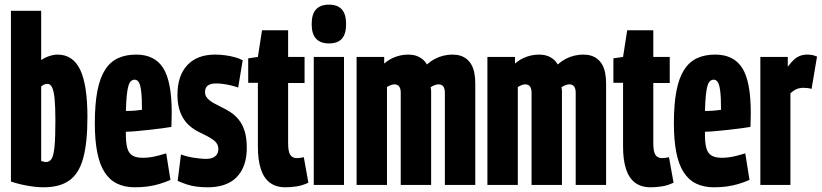

<svg xmlns="http://www.w3.org/2000/svg" viewBox="-20 -786 3492 816"><path d="M26.5 -14.5V-740H155V-530.5Q168.4 -540.6 188.3 -547.3Q208.1 -554 224.4 -554Q290.3 -554 321 -489.2Q351.6 -424.3 351.6 -288.6Q351.6 -179.7 333.6 -113.9Q315.6 -48.1 274.7 -19.1Q233.8 10 165.2 10Q134.4 10 96.9 3.3Q59.3 -3.3 26.5 -14.5ZM155 -101.8Q162.2 -99.9 166.5 -98.6Q170.8 -97.3 174.9 -97.3Q191.2 -97.3 199.8 -111.8Q208.3 -126.3 211.9 -164.7Q215.4 -203 215.4 -273.9Q215.4 -332.9 212 -366.7Q208.6 -400.6 201.1 -415.1Q193.6 -429.6 181.6 -429.6Q176.9 -429.6 172.9 -428.6Q168.8 -427.7 164.6 -425.3Q160.3 -422.9 155 -418.8Z M553 10Q510 10 477.8 -5.6Q445.6 -21.2 424.5 -54Q403.4 -86.8 393.2 -138.7Q383 -190.6 383 -262.2Q383 -343.2 393.8 -399.2Q404.6 -455.2 426.5 -489.3Q448.4 -523.4 481.5 -538.7Q514.6 -554 558.6 -554Q637.4 -554 673.6 -496.8Q709.8 -439.6 709.8 -306.8Q709.8 -298.2 709.3 -278.3Q708.8 -258.4 708.4 -246.6Q691.2 -243.6 666.5 -240.4Q641.8 -237.2 614.5 -234.2Q587.2 -231.2 561 -228.8Q534.8 -226.4 515 -226Q515 -222.8 515 -219.9Q515 -217 515 -213.8Q515 -178.8 520.9 -156.9Q526.8 -135 542.6 -125.2Q558.4 -115.4 587.6 -115.4Q603.2 -115.4 619.5 -117.8Q635.8 -120.2 652.7 -124.7Q669.6 -129.2 686.4 -134.2L704.4 -21.4Q680.2 -10.8 656.3 -3.8Q632.4 3.2 607.1 6.6Q581.8 10 553 10ZM515 -314.4Q523.4 -314.4 533.2 -314.7Q543 -315 552.5 -315.8Q562 -316.6 570.1 -317.7Q578.2 -318.8 583.4 -319.4Q583.4 -371.2 579.9 -398.9Q576.4 -426.6 569.6 -437Q562.8 -447.4 552 -447.4Q544.4 -447.4 537.6 -442.1Q530.8 -436.8 526.3 -422.9Q521.8 -409 519 -382.6Q516.2 -356.2 515 -314.4Z M735 -17.4 749.2 -129.6Q759 -125.6 772.4 -122.1Q785.8 -118.6 800.6 -116.2Q815.4 -113.8 829.8 -112.3Q844.2 -110.8 857 -110.8Q881.8 -110.8 894.9 -122.1Q908 -133.4 908 -152Q908 -165.8 901.6 -175.7Q895.2 -185.6 883.8 -193.4Q872.4 -201.2 858 -208.7Q843.6 -216.2 827.2 -224.2Q805.2 -234.8 787.9 -249.4Q770.6 -264 758.7 -283.3Q746.8 -302.6 740.5 -327.3Q734.2 -352 734.2 -383.2Q734.2 -464.4 776.1 -509.2Q818 -554 894.2 -554Q915 -554 936.6 -551.1Q958.2 -548.2 978 -542.9Q997.8 -537.6 1011.4 -529.8L992.2 -413.8Q976.8 -419.6 960.6 -423.3Q944.4 -427 928.7 -429.2Q913 -431.4 898 -431.4Q876.6 -431.4 864 -423Q851.4 -414.6 851.4 -395Q851.4 -383.6 856.6 -375Q861.8 -366.4 870.7 -359.4Q879.6 -352.4 892.2 -345.7Q904.8 -339 919.8 -331.4Q940.6 -321.6 960 -308.9Q979.4 -296.2 994.8 -277.2Q1010.2 -258.2 1019.5 -229.4Q1028.8 -200.6 1028.8 -157.6Q1028.8 -125.2 1021.9 -99Q1015 -72.8 1001.3 -52.2Q987.6 -31.6 967.8 -17.9Q948 -4.2 921.5 2.9Q895 10 863 10Q837.8 10 815.6 7.1Q793.4 4.2 773.9 -2.2Q754.4 -8.6 735 -17.4Z M1193.8 10Q1152.6 10 1126.6 -9.9Q1100.6 -29.7 1088.3 -68.3Q1076 -106.8 1076 -162.6V-434H1034.9V-538L1076 -544L1093.6 -657.3H1204.5V-544H1274.4V-433.3H1204.5V-178Q1204.5 -140.7 1213.9 -127.4Q1223.3 -114 1241.4 -114Q1247.9 -114 1255.8 -115Q1263.7 -116 1271.2 -117.9L1290.6 -9.6Q1265 2.8 1239 6.4Q1212.9 10 1193.8 10Z M1378.1 -601.4Q1342.2 -601.4 1323.4 -621.4Q1304.6 -641.4 1304.6 -683.5Q1304.6 -726.3 1323.4 -746.3Q1342.2 -766.3 1378.1 -766.3Q1414.3 -766.3 1432.6 -746.3Q1450.9 -726.3 1450.9 -683.5Q1450.9 -641.4 1433 -621.4Q1415 -601.4 1378.1 -601.4ZM1313.5 0V-544H1442V0Z M1495.5 0V-544H1612.8V-515.8Q1630.5 -530.9 1647.8 -538.9Q1665 -546.9 1681.9 -550.5Q1698.7 -554 1714.9 -554Q1733.2 -554 1747.9 -549.3Q1762.6 -544.5 1774.6 -535.2Q1786.5 -525.9 1794.2 -512.1Q1812.3 -527.5 1829.9 -536.5Q1847.4 -545.4 1865.8 -549.7Q1884.2 -554 1902.5 -554Q1921.5 -554 1936.7 -549.3Q1951.9 -544.5 1963.9 -534.7Q1975.8 -524.9 1983.9 -510.4Q1991.9 -495.9 1995.9 -476.2Q1999.9 -456.5 1999.9 -432V0H1870.7V-393.5Q1870.7 -402.1 1868.5 -409.1Q1866.2 -416 1863 -419.8Q1859.8 -423.5 1854.8 -425.5Q1849.9 -427.5 1843.7 -427.5Q1838.9 -427.5 1832.9 -425.9Q1826.9 -424.3 1821.1 -421.5Q1815.3 -418.7 1809.9 -414.5Q1811.1 -411.4 1811.7 -407.6Q1812.3 -403.8 1812.3 -399.1V0H1683.1V-393.5Q1683.1 -402.1 1680.9 -409.1Q1678.6 -416 1675.4 -419.8Q1672.2 -423.5 1667.2 -425.5Q1662.3 -427.5 1656.1 -427.5Q1651.6 -427.5 1645.9 -425.9Q1640.2 -424.3 1634.9 -421.9Q1629.5 -419.5 1624.7 -416V0Z M2051.5 0V-544H2168.8V-515.8Q2186.5 -530.9 2203.8 -538.9Q2221 -546.9 2237.9 -550.5Q2254.7 -554 2270.9 -554Q2289.2 -554 2303.9 -549.3Q2318.6 -544.5 2330.6 -535.2Q2342.5 -525.9 2350.2 -512.1Q2368.3 -527.5 2385.9 -536.5Q2403.4 -545.4 2421.8 -549.7Q2440.2 -554 2458.5 -554Q2477.5 -554 2492.7 -549.3Q2507.9 -544.5 2519.9 -534.7Q2531.8 -524.9 2539.9 -510.4Q2547.9 -495.9 2551.9 -476.2Q2555.9 -456.5 2555.9 -432V0H2426.7V-393.5Q2426.7 -402.1 2424.5 -409.1Q2422.2 -416 2419 -419.8Q2415.8 -423.5 2410.8 -425.5Q2405.9 -427.5 2399.7 -427.5Q2394.9 -427.5 2388.9 -425.9Q2382.9 -424.3 2377.1 -421.5Q2371.3 -418.7 2365.9 -414.5Q2367.1 -411.4 2367.7 -407.6Q2368.3 -403.8 2368.3 -399.1V0H2239.1V-393.5Q2239.1 -402.1 2236.9 -409.1Q2234.6 -416 2231.4 -419.8Q2228.2 -423.5 2223.2 -425.5Q2218.3 -427.5 2212.1 -427.5Q2207.6 -427.5 2201.9 -425.9Q2196.2 -424.3 2190.9 -421.9Q2185.5 -419.5 2180.7 -416V0Z M2745.8 10Q2704.6 10 2678.6 -9.9Q2652.6 -29.7 2640.3 -68.3Q2628 -106.8 2628 -162.6V-434H2586.9V-538L2628 -544L2645.6 -657.3H2756.5V-544H2826.4V-433.3H2756.5V-178Q2756.5 -140.7 2765.9 -127.4Q2775.3 -114 2793.4 -114Q2799.9 -114 2807.8 -115Q2815.7 -116 2823.2 -117.9L2842.6 -9.6Q2817 2.8 2791 6.4Q2764.9 10 2745.8 10Z M3014 10Q2971 10 2938.8 -5.6Q2906.6 -21.2 2885.5 -54Q2864.4 -86.8 2854.2 -138.7Q2844 -190.6 2844 -262.2Q2844 -343.2 2854.8 -399.2Q2865.6 -455.2 2887.5 -489.3Q2909.4 -523.4 2942.5 -538.7Q2975.6 -554 3019.6 -554Q3098.4 -554 3134.6 -496.8Q3170.8 -439.6 3170.8 -306.8Q3170.8 -298.2 3170.3 -278.3Q3169.8 -258.4 3169.4 -246.6Q3152.2 -243.6 3127.5 -240.4Q3102.8 -237.2 3075.5 -234.2Q3048.2 -231.2 3022 -228.8Q2995.8 -226.4 2976 -226Q2976 -222.8 2976 -219.9Q2976 -217 2976 -213.8Q2976 -178.8 2981.9 -156.9Q2987.8 -135 3003.6 -125.2Q3019.4 -115.4 3048.6 -115.4Q3064.2 -115.4 3080.5 -117.8Q3096.8 -120.2 3113.7 -124.7Q3130.6 -129.2 3147.4 -134.2L3165.4 -21.4Q3141.2 -10.8 3117.3 -3.8Q3093.4 3.2 3068.1 6.6Q3042.8 10 3014 10ZM2976 -314.4Q2984.4 -314.4 2994.2 -314.7Q3004 -315 3013.5 -315.8Q3023 -316.6 3031.1 -317.7Q3039.2 -318.8 3044.4 -319.4Q3044.4 -371.2 3040.9 -398.9Q3037.4 -426.6 3030.6 -437Q3023.8 -447.4 3013 -447.4Q3005.4 -447.4 2998.6 -442.1Q2991.8 -436.8 2987.3 -422.9Q2982.8 -409 2980 -382.6Q2977.2 -356.2 2976 -314.4Z M3328.1 -544V-502.6Q3341.6 -520.5 3353.6 -531.8Q3365.5 -543 3379.6 -548.5Q3393.7 -554 3411.8 -554Q3420 -554 3429.8 -552.5Q3439.6 -551 3452.4 -545.6L3429.2 -408.2Q3419.2 -411.2 3409.5 -412Q3399.8 -412.8 3393.6 -412.8Q3379.3 -412.8 3366.7 -407.8Q3354 -402.8 3339.3 -389.5V0H3211.5V-544Z"/></svg>

Font: Georama ExtraCondensed Thin
Style: Regular
Weight: 100
Width: 2
Designer: Jean-Baptiste Levee
Foundry: Production Type
Version: Version 1.001